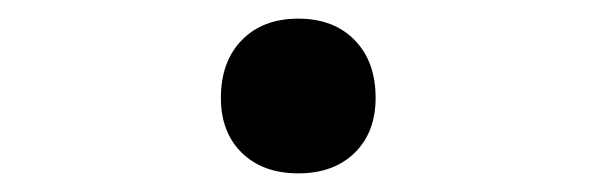

<svg xmlns="http://www.w3.org/2000/svg" viewBox="-20 -176 640 206"><path d="M300 10Q262 10 239.5 -12Q217 -34 217 -71Q217 -110 239.5 -133Q262 -156 300 -156Q338 -156 360.5 -133Q383 -110 383 -71Q383 -34 360.5 -12Q338 10 300 10Z"/></svg>

Font: NKDuy Mono
Style: Regular
Weight: 400
Monospace: yes
Designer: NKDuy
Foundry: NKDuy
Version: Version 2.251; ttfautohint (v1.8.4.7-5d5b)